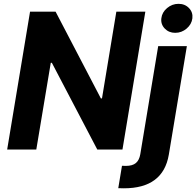

<svg xmlns="http://www.w3.org/2000/svg" viewBox="-20 -789 1036 1013"><path d="M746.8 -727.3 626.1 0H493.3L253.6 -457.7H247.9L171.5 0H17.8L138.5 -727.3H273.4L512.1 -269.9H518.1L593.8 -727.3ZM814.6 -545.5H965.9L870.7 27Q840.6 204.5 633.5 204.5Q626.1 204.5 604 203.8L623.6 85.6Q631 86.3 643.5 86.3Q679 86.3 696.9 71.2Q714.8 56.1 720.2 24.5ZM831.3 -692.5Q834.9 -724.1 861.5 -746.4Q888.1 -768.8 921.9 -768.8Q955.6 -768.8 977.1 -746.4Q998.6 -724.1 995 -692.5Q991.1 -660.9 964.7 -638.3Q938.2 -615.8 904.5 -615.8Q870.7 -615.8 849.1 -638.5Q827.4 -661.2 831.3 -692.5Z"/></svg>

Font: Karasuma Gothic
Style: Bold Italic
Weight: 700
Italic angle: 9.39998°
Designer: Rasmus Andersson / Ryoko Nishizuka
Foundry: Genbu
Version: Version 1.00